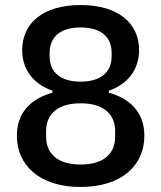

<svg xmlns="http://www.w3.org/2000/svg" viewBox="-20 -730 640 762"><path d="M300 12C464 12 553 -75 553 -191C553 -284 496 -339 412 -362V-370C484 -395 532 -451 532 -531C532 -639 448 -710 300 -710C152 -710 68 -639 68 -531C68 -451 116 -395 188 -370V-362C104 -339 47 -284 47 -191C47 -75 136 12 300 12ZM300 -77C212 -77 163 -117 163 -188V-209C163 -280 212 -320 300 -320C388 -320 437 -280 437 -209V-188C437 -117 388 -77 300 -77ZM300 -406C220 -406 177 -443 177 -507V-520C177 -584 220 -621 300 -621C380 -621 423 -584 423 -520V-507C423 -443 380 -406 300 -406Z"/></svg>

Font: IBM Mono Medium
Style: Regular
Weight: 500
Monospace: yes
Designer: Mike Abbink, Paul van der Laan, Pieter van Rosmalen
Foundry: Bold Monday
Version: Version 2.3